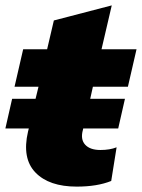

<svg xmlns="http://www.w3.org/2000/svg" viewBox="-22 -683 527 713"><path d="M453 -361H323L313 -316H442L417 -206H287L286 -201Q276 -166 294 -146Q312 -126 351 -126Q386 -126 411 -136L391 -11Q339 10 263 10Q160 10 109.5 -42.5Q59 -95 82 -194L85 -206H-2L23 -316H110L121 -361H32L64 -500H153L178 -607L393 -663L355 -500H485Z"/></svg>

Font: Elaine Sans ExtraBold
Style: Italic
Weight: 800
Italic angle: -13°
Designer: Wei Huang
Foundry: Wei Huang
Version: Version 2.001;December 24, 2019;FontCreator 12.0.0.2547 64-b